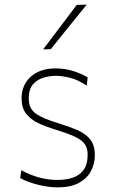

<svg xmlns="http://www.w3.org/2000/svg" viewBox="-20 -799 486 828"><path d="M229 9Q188 9 143 -2.5Q98 -14 67 -31L72 -65Q106.5 -45.5 146.5 -34.2Q186.5 -23 229 -23Q264 -23 293.2 -32.5Q322.5 -42 340.2 -65.8Q358 -89.5 358 -133Q358 -161.5 344.2 -179.5Q330.5 -197.5 298 -211.8Q265.5 -226 210 -243Q174.5 -254 143.2 -269Q112 -284 92.5 -309Q73 -334 73 -375Q73 -432 112.5 -468Q152 -504 220 -504Q259 -504 295.5 -492.8Q332 -481.5 358 -465L354 -430Q316 -455 282.2 -463.5Q248.5 -472 220 -472Q197.5 -472 170.5 -465Q143.5 -458 123.8 -437Q104 -416 104 -374Q104 -331.5 133.2 -310Q162.5 -288.5 230 -268Q276 -254 312 -238.8Q348 -223.5 368.5 -198.5Q389 -173.5 389 -130Q389 -93 372.2 -61.2Q355.5 -29.5 320.2 -10.2Q285 9 229 9ZM166 -586Q202.5 -634 239 -682.5Q275.5 -731 311 -778L354 -779Q314.5 -730.5 276 -682.8Q237.5 -635 199 -587Z"/></svg>

Font: Heraclito Thin
Style: Regular
Weight: 100
Designer: Kostas Bartsokas (font) & Cristiano Sobral (main changes)
Foundry: Kostas Bartsokas (font) & Cristiano Sobral (main changes)
Version: Version 1.00;July 8, 2020;FontCreator 13.0.0.2655 64-bit